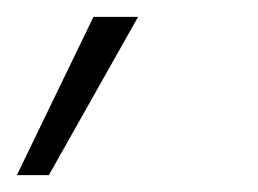

<svg xmlns="http://www.w3.org/2000/svg" viewBox="-36 -77 306 228"><path d="M-16 131 75 -57H128L22 131Z"/></svg>

Font: Red Hat Display
Style: Italic
Weight: 300
Italic angle: -12°
Designer: Pentagram, MCKL
Foundry: Pentagram, MCKL
Version: Version 1.023